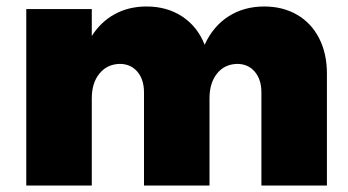

<svg xmlns="http://www.w3.org/2000/svg" viewBox="-20 -572 1074 592"><path d="M988 -345V0H786V-287Q786 -327 765.5 -351Q745 -375 711 -375Q672 -374 649 -345Q626 -316 626 -269V0H424V-287Q424 -327 403.5 -351Q383 -375 349 -375Q310 -374 286.5 -345Q263 -316 263 -269V0H61V-544H263V-461Q291 -505 334 -528.5Q377 -552 432 -552Q495 -552 542 -521Q589 -490 611 -434Q637 -491 684.5 -521.5Q732 -552 795 -552Q852 -552 896 -526.5Q940 -501 964 -454Q988 -407 988 -345Z"/></svg>

Font: Gontserrat ExtraBold
Style: Regular
Weight: 800
Designer: Julieta Ulanovsky
Foundry: Julieta Ulanovsky
Version: Version 6.001